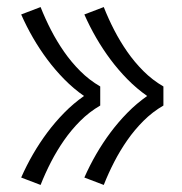

<svg xmlns="http://www.w3.org/2000/svg" viewBox="-20 -612 515 544"><path d="M274 -88 219 -109Q234 -143 252.5 -175Q271 -207 293 -236.5Q315 -266 341 -292.5Q367 -319 397 -340Q367 -361 341 -387.5Q315 -414 293 -443.5Q271 -473 252.5 -505Q234 -537 219 -571L274 -592Q287 -559 303.5 -527Q320 -495 340.5 -465.5Q361 -436 386.5 -410.5Q412 -385 443 -367V-313Q412 -295 386.5 -269.5Q361 -244 340.5 -214.5Q320 -185 303.5 -153Q287 -121 274 -88ZM95 -88 40 -109Q55 -143 73.5 -175Q92 -207 114 -236.5Q136 -266 162 -292.5Q188 -319 218 -340Q188 -361 162 -387.5Q136 -414 114 -443.5Q92 -473 73.5 -505Q55 -537 40 -571L95 -592Q108 -559 124.5 -527Q141 -495 161.5 -465.5Q182 -436 207.5 -410.5Q233 -385 264 -367V-313Q233 -295 207.5 -269.5Q182 -244 161.5 -214.5Q141 -185 124.5 -153Q108 -121 95 -88Z"/></svg>

Font: Iosevka QP Light
Style: Regular
Weight: 300
Designer: Belleve Invis
Foundry: Belleve Invis
Version: Version 20.0.0; ttfautohint (v1.8.4)